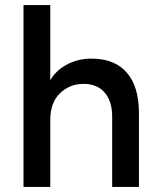

<svg xmlns="http://www.w3.org/2000/svg" viewBox="-20 -740 640 760"><path d="M73 0V-720H179V-422Q199 -459 243 -483.5Q287 -508 342 -508Q434 -508 482 -452.5Q530 -397 530 -293V0H424V-278Q424 -340 394 -374Q364 -408 311 -408Q256 -408 217.5 -371Q179 -334 179 -264V0Z"/></svg>

Font: DM Mono Medium
Style: Regular
Weight: 500
Designer: Colophon Foundry
Foundry: Colophon Foundry
Version: Version 1.000; ttfautohint (v1.8.2.53-6de2)